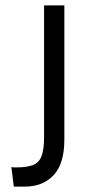

<svg xmlns="http://www.w3.org/2000/svg" viewBox="-20 -680 329 710"><path d="M31 10 22 -62Q27 -61 32 -61Q37 -61 42 -61Q79 -61 101.5 -69.5Q124 -78 133.5 -102.5Q143 -127 143 -174V-660H218V-164Q218 -75 178.5 -32.5Q139 10 72 10Q65 10 56.5 10Q48 10 31 10Z"/></svg>

Font: Bricolage Grotesque 10pt Condensed Light
Style: Regular
Weight: 300
Width: 3
Designer: Mathieu Triay
Foundry: Atelier Triay
Version: Version 1.000; ttfautohint (v1.8.4.7-5d5b);gftools[0.9.32]